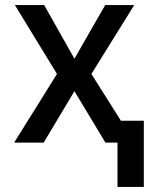

<svg xmlns="http://www.w3.org/2000/svg" viewBox="-20 -566 591 762"><path d="M155.3 -545.9Q185.5 -492.2 275.4 -333Q305.7 -385.7 397.5 -545.9Q425.8 -545.9 512.7 -545.9Q470.7 -477.5 342.8 -272.5Q385.7 -204.1 514.6 0Q485.4 0 398.4 0Q368.2 -50.8 275.4 -204.1Q245.1 -153.3 153.3 0Q124 0 36.1 0Q79.1 -68.4 206.1 -272.5Q164.1 -340.8 39.1 -545.9Q67.4 -545.9 155.3 -545.9ZM550.8 -86.9Q550.8 -21.5 550.8 175.8Q524.4 175.8 446.3 175.8Q446.3 110.4 446.3 -86.9Q472.7 -86.9 550.8 -86.9Z"/></svg>

Font: DeepSea
Style: Medium
Weight: 500
Designer: Stem
Version: Version 3.019;git-0a5106e0b